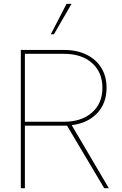

<svg xmlns="http://www.w3.org/2000/svg" viewBox="-20 -997 648 1017"><path d="M265.6 -815.4H249L332.5 -976.6H358.9ZM556.6 0H532.2L335 -331.5H111.8V0H90.3V-732.4H319.3Q387.7 -732.4 438.2 -707.5Q488.8 -682.6 516.6 -637.7Q544.4 -592.8 544.4 -531.7Q544.4 -449.7 494.6 -397.2Q444.8 -344.7 359.9 -334ZM111.8 -352.1H319.3Q412.1 -352.1 467.3 -400.9Q522.5 -449.7 522.5 -531.7Q522.5 -614.3 467.5 -663.1Q412.6 -711.9 319.3 -711.9H111.8Z"/></svg>

Font: Kumbh Sans Thin
Style: Regular
Weight: 250
Version: Version 1.004